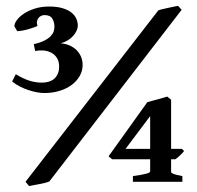

<svg xmlns="http://www.w3.org/2000/svg" viewBox="-20 -623 675 658"><path d="M494.6 -225.1 410.2 -112.8H494.6ZM610.8 -105.5Q605 -97.7 595.9 -89.4Q586.9 -81.1 580.6 -77.1H566.4V-33.7Q566.4 -30.3 574.2 -27.1Q582 -23.9 605 -19.5V0H435.5V-19.5Q453.6 -22 465.3 -24.2Q477.1 -26.4 483.4 -28.3Q489.7 -30.3 492.2 -32.2Q494.6 -34.2 494.6 -36.1V-77.1H364.3L352.1 -87.4L484.9 -272.9Q491.7 -274.9 500.7 -277.3Q509.8 -279.8 519.3 -282.2Q528.8 -284.7 537.6 -287.4Q546.4 -290 553.2 -292L566.4 -281.2V-112.8H603.5ZM149.4 -1.5Q143.6 1.5 134.5 3.7Q125.5 5.9 115.5 7.8Q105.5 9.8 95.7 11.5Q85.9 13.2 79.6 14.6L67.4 0L522.5 -587.4Q527.3 -589.4 536.4 -591.6Q545.4 -593.8 555.7 -595.9Q565.9 -598.1 575.4 -600.1Q585 -602.1 590.3 -603L602.5 -589.4ZM263.2 -400.4Q263.2 -380.4 253.4 -363Q243.7 -345.7 226.3 -332.5Q209 -319.3 184.8 -311.8Q160.6 -304.2 132.3 -304.2Q121.1 -304.2 107.2 -306.6Q93.3 -309.1 78.4 -314Q63.5 -318.8 48.8 -326.2Q34.2 -333.5 21.5 -343.8L34.2 -368.7Q59.6 -353 81.1 -346.4Q102.5 -339.8 123.5 -339.8Q135.3 -339.8 146 -342.8Q156.7 -345.7 164.8 -352.3Q172.9 -358.9 177.7 -369.4Q182.6 -379.9 182.6 -395Q182.6 -410.6 176.8 -421.4Q170.9 -432.1 162.1 -438.5Q153.3 -444.8 143.3 -447.5Q133.3 -450.2 125 -450.2Q117.2 -450.2 113.3 -450Q109.4 -449.7 100.6 -448.2L95.7 -471.7Q119.1 -477.1 133.1 -484.4Q147 -491.7 154.3 -499.8Q161.6 -507.8 164.1 -515.9Q166.5 -523.9 166.5 -531.2Q166.5 -547.4 159.2 -559.3Q151.9 -571.3 132.3 -571.3Q126.5 -571.3 120.8 -568.6Q115.2 -565.9 111.6 -561Q107.9 -556.2 106.7 -549.3Q105.5 -542.5 108.4 -534.2Q102.5 -531.2 94 -528.3Q85.4 -525.4 76.2 -522.7Q66.9 -520 57.1 -518.3Q47.4 -516.6 39.1 -516.1L29.3 -532.7Q29.3 -542.5 37.8 -554.2Q46.4 -565.9 61.8 -576.2Q77.1 -586.4 99.1 -593.5Q121.1 -600.6 148.4 -600.6Q175.3 -600.6 194.1 -595Q212.9 -589.4 224.6 -580.1Q236.3 -570.8 241.5 -559.1Q246.6 -547.4 246.6 -535.6Q246.6 -526.9 242.2 -517.3Q237.8 -507.8 230.2 -499.5Q222.7 -491.2 211.9 -484.6Q201.2 -478 188 -474.6Q205.6 -473.1 219.5 -466.8Q233.4 -460.4 243.2 -450.4Q252.9 -440.4 258.1 -427.5Q263.2 -414.6 263.2 -400.4Z"/></svg>

Font: Gentium Book Basic
Style: Bold
Weight: 700
Designer: J. Victor Gaultney and Annie Olsen
Foundry: SIL International
Version: Version 1.102; 2013; Maintenance release